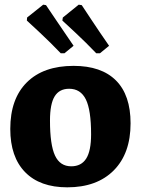

<svg xmlns="http://www.w3.org/2000/svg" viewBox="-20 -793 603 822"><path d="M24 -241Q24 -370 95 -440.5Q166 -511 295 -511Q414 -511 476.5 -448.5Q539 -386 539 -265Q539 -136 467 -63.5Q395 9 268 9Q151 9 87.5 -56Q24 -121 24 -241ZM370 -218Q370 -322 347.5 -367.5Q325 -413 276 -413Q234 -413 214 -380.5Q194 -348 194 -277Q194 -173 215.5 -127Q237 -81 285 -81Q328 -81 349 -114Q370 -147 370 -218ZM95 -705 96 -718 165 -773 177 -771Q187 -756 219.5 -708Q252 -660 295 -597L256 -565H240Q196 -611 152 -652Q108 -693 95 -705ZM247 -705 249 -718 317 -773 330 -771Q340 -756 372 -707.5Q404 -659 447 -597L408 -565H392Q348 -611 304 -652Q260 -693 247 -705Z"/></svg>

Font: Alegreya SC ExtraBold
Style: Regular
Weight: 800
Designer: Juan Pablo del Peral
Foundry: Huerta Tipografica
Version: Version 2.007; ttfautohint (v1.6)